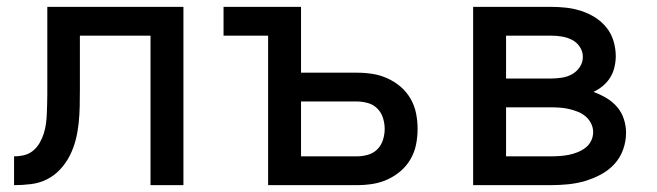

<svg xmlns="http://www.w3.org/2000/svg" viewBox="-20 -540 1915 560"><path d="M21 0V-84Q36 -84 50.5 -87.5Q65 -91 76.5 -100.5Q88 -110 95.5 -123Q103 -136 107.5 -150Q112 -164 114 -178.5Q116 -193 116.5 -207.5Q117 -222 117.5 -236.5Q118 -251 118 -266V-520H515V0H419V-436H213V-279Q213 -255 212.5 -230.5Q212 -206 209.5 -181.5Q207 -157 201 -133Q195 -109 184 -87Q173 -65 156 -46.5Q139 -28 117 -17Q95 -6 70.5 -3Q46 0 21 0Z M762 0V-436H632V-520H858V-328H1021Q1044 -328 1066.5 -324.5Q1089 -321 1110 -311.5Q1131 -302 1148.5 -287Q1166 -272 1177.5 -252Q1189 -232 1193.5 -209.5Q1198 -187 1198 -164Q1198 -141 1193.5 -118.5Q1189 -96 1177.5 -76Q1166 -56 1148.5 -41Q1131 -26 1110 -16.5Q1089 -7 1066.5 -3.5Q1044 0 1021 0ZM1021 -84Q1037 -84 1053 -88.5Q1069 -93 1080.5 -104.5Q1092 -116 1097 -132Q1102 -148 1102 -164Q1102 -180 1097 -196Q1092 -212 1080.5 -223.5Q1069 -235 1053 -239.5Q1037 -244 1021 -244H858V-84Z M1360 0V-520H1587Q1610 -520 1632 -517.5Q1654 -515 1675.5 -508Q1697 -501 1716 -489Q1735 -477 1749 -459.5Q1763 -442 1769.5 -420Q1776 -398 1776 -376Q1776 -360 1772 -343.5Q1768 -327 1759.5 -313.5Q1751 -300 1738.5 -289.5Q1726 -279 1711 -272Q1730 -265 1748 -254.5Q1766 -244 1779.5 -228.5Q1793 -213 1799.5 -193Q1806 -173 1806 -153Q1806 -128 1797.5 -104Q1789 -80 1772 -61.5Q1755 -43 1732.5 -31Q1710 -19 1686 -12Q1662 -5 1637 -2.5Q1612 0 1587 0ZM1456 -311H1587Q1603 -311 1619 -313.5Q1635 -316 1648.5 -323.5Q1662 -331 1671 -344.5Q1680 -358 1680 -374Q1680 -390 1671 -403.5Q1662 -417 1648 -424Q1634 -431 1618.5 -433.5Q1603 -436 1587 -436H1456ZM1456 -84H1587Q1600 -84 1613.5 -85Q1627 -86 1639.5 -88.5Q1652 -91 1664.5 -96Q1677 -101 1687.5 -109Q1698 -117 1704 -129Q1710 -141 1710 -155Q1710 -168 1704 -180Q1698 -192 1688 -200.5Q1678 -209 1665.5 -214Q1653 -219 1640 -222Q1627 -225 1613.5 -226Q1600 -227 1587 -227H1456Z"/></svg>

Font: Iosevka Aile Medium
Style: Regular
Weight: 500
Designer: Belleve Invis
Foundry: Belleve Invis
Version: Version 27.3.5; ttfautohint (v1.8.4)